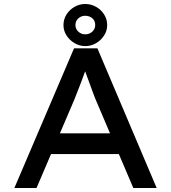

<svg xmlns="http://www.w3.org/2000/svg" viewBox="-20 -942 857 962"><path d="M52 0 351 -700H468L765 0H648L458 -446Q453 -458 444.5 -481.5Q436 -505 426 -532Q416 -559 407 -583.5Q398 -608 393 -622L420 -623Q413 -603 404.5 -579Q396 -555 386.5 -530Q377 -505 368 -482.5Q359 -460 352 -442L163 0ZM183 -170 225 -274H581L616 -170ZM407 -711Q379 -711 354 -725.5Q329 -740 313.5 -764Q298 -788 298 -816Q298 -846 313.5 -870Q329 -894 354 -908Q379 -922 407 -922Q436 -922 461 -908Q486 -894 501.5 -870Q517 -846 517 -816Q517 -788 501.5 -764Q486 -740 461 -725.5Q436 -711 407 -711ZM407 -770Q428 -770 442.5 -783.5Q457 -797 457 -816Q457 -839 442 -851Q427 -863 407 -863Q387 -863 372.5 -850Q358 -837 358 -816Q358 -797 372.5 -783.5Q387 -770 407 -770Z"/></svg>

Font: Lexend Exa
Style: Regular
Weight: 400
Designer: Bonnie Shaver-Troup, Thomas Jockin
Foundry: Lexend
Version: Version 1.007